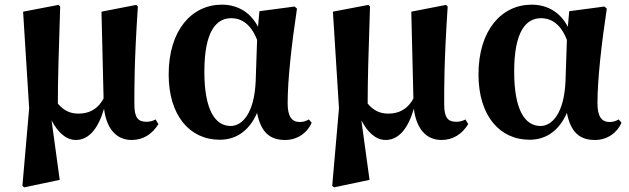

<svg xmlns="http://www.w3.org/2000/svg" viewBox="-20 -583 2696 823"><path d="M305 17C363 17 402 -35 426 -117C436 -34 477 17 544 17C595 17 633 -9 659 -51L647 -71C636 -65 624 -61 608 -61C574 -61 556 -76 556 -135C556 -205 555 -313 571 -555L564 -562L415 -533L424 -161C397 -111 358 -96 316 -96C281 -96 253 -109 228 -139C228 -239 231 -341 238 -555L231 -562L79 -533L105 -119L76 214L84 220L236 188L201 -67C226 -19 261 17 305 17Z M922 16C983 16 1044 -13 1082 -99C1098 -18 1135 17 1202 17C1257 17 1299 -16 1316 -57L1304 -71C1293 -65 1282 -60 1265 -60C1230 -60 1213 -85 1213 -140C1213 -242 1230 -393 1253 -546L1243 -555L1092 -535L1086 -468C1055 -528 1001 -563 931 -563C803 -563 703 -455 703 -264C703 -88 793 16 922 16ZM1082 -412 1076 -235C1070 -95 1017 -43 969 -43C903 -43 856 -110 856 -276C856 -449 907 -505 971 -505C1016 -505 1056 -479 1082 -412Z M1633 17C1691 17 1730 -35 1754 -117C1764 -34 1805 17 1872 17C1923 17 1961 -9 1987 -51L1975 -71C1964 -65 1952 -61 1936 -61C1902 -61 1884 -76 1884 -135C1884 -205 1883 -313 1899 -555L1892 -562L1743 -533L1752 -161C1725 -111 1686 -96 1644 -96C1609 -96 1581 -109 1556 -139C1556 -239 1559 -341 1566 -555L1559 -562L1407 -533L1433 -119L1404 214L1412 220L1564 188L1529 -67C1554 -19 1589 17 1633 17Z M2250 16C2311 16 2372 -13 2410 -99C2426 -18 2463 17 2530 17C2585 17 2627 -16 2644 -57L2632 -71C2621 -65 2610 -60 2593 -60C2558 -60 2541 -85 2541 -140C2541 -242 2558 -393 2581 -546L2571 -555L2420 -535L2414 -468C2383 -528 2329 -563 2259 -563C2131 -563 2031 -455 2031 -264C2031 -88 2121 16 2250 16ZM2410 -412 2404 -235C2398 -95 2345 -43 2297 -43C2231 -43 2184 -110 2184 -276C2184 -449 2235 -505 2299 -505C2344 -505 2384 -479 2410 -412Z"/></svg>

Font: Noto Serif SC Black
Style: Regular
Weight: 900
Designer: Ryoko NISHIZUKA 西塚涼子 (kana & ideographs); Frank Grießhammer (Latin, Greek & Cyrillic); Wenlong ZHANG 张文龙 (bopomofo); San
Foundry: Adobe
Version: Version 2.001;hotconv 1.1.0;makeotfexe 2.6.0